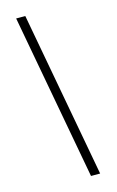

<svg xmlns="http://www.w3.org/2000/svg" viewBox="-131 -802 591 974"><g transform="rotate(-15 164.0 -315.0)"><path d="M220 120 60 -750H108L268 120Z"/></g></svg>

Font: Spectral Medium
Style: Italic
Weight: 500
Italic angle: -10°
Designer: Jean-Baptiste Levee
Foundry: Production Type
Version: Version 2.001